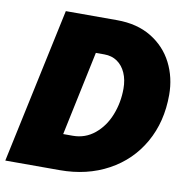

<svg xmlns="http://www.w3.org/2000/svg" viewBox="-96 -774 824 850"><g transform="rotate(10 316.5 -349.0)"><path d="M132 -698H362Q453 -698 517 -659Q581 -620 614 -555Q647 -490 647 -412Q647 -291 594 -197.5Q541 -104 445.5 -52Q350 0 228 0H-17ZM258 -160Q314 -160 356.5 -195Q399 -230 421 -286Q443 -342 443 -404Q443 -444 429.5 -474.5Q416 -505 391.5 -522Q367 -539 333 -539H295L215 -160Z"/></g></svg>

Font: Azeret Mono ExtraBold
Style: Italic
Weight: 800
Italic angle: -12°
Designer: Martin Vácha
Foundry: Displaay
Version: Version 1.000; Glyphs 3.0.3, build 3074